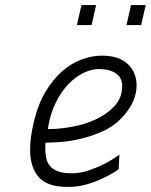

<svg xmlns="http://www.w3.org/2000/svg" viewBox="-20 -729 596 759"><path d="M263 -44Q298 -44 331.5 -55.5Q365 -67 392 -81Q424 -97 452 -118L449 -60Q421 -40 388 -25Q360 -11 324 -0.5Q288 10 247 10Q167 10 133 -29Q99 -68 99 -137Q99 -186 114 -248Q130 -316 159.5 -365.5Q189 -415 225.5 -447Q262 -479 303 -494Q344 -509 382 -509Q451 -509 485.5 -475.5Q520 -442 520 -391Q520 -361 507 -330Q494 -299 464 -266Q432 -231 388 -211Q344 -191 299.5 -180.5Q255 -170 217 -167.5Q179 -165 160 -165Q159 -159 159 -153.5Q159 -148 159 -142Q159 -123 162.5 -105Q166 -87 177 -73.5Q188 -60 208.5 -52Q229 -44 263 -44ZM179 -219Q216 -219 265.5 -228Q315 -237 358.5 -257Q402 -277 432.5 -309.5Q463 -342 463 -389Q463 -422 438 -439Q413 -456 370 -456Q342 -456 310.5 -441Q279 -426 250.5 -396.5Q222 -367 200 -322.5Q178 -278 169 -219ZM302 -709H360L342 -630H284ZM498 -709H556L538 -630H480Z"/></svg>

Font: Panefresco 250wt
Style: Italic
Weight: 300
Version: Version 1.000